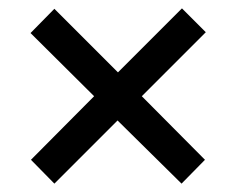

<svg xmlns="http://www.w3.org/2000/svg" viewBox="-20 -583 566 459"><path d="M415 -563 472 -506 319 -353 470 -201 414 -144 261 -295 110 -144 54 -201 205 -353 53 -504 110 -562 262 -410Z"/></svg>

Font: Noto Sans Lao UI SemCond Med
Style: Regular
Weight: 500
Width: 4
Designer: Monotype Design Team
Foundry: Monotype Imaging Inc.
Version: Version 2.000; ttfautohint (v1.8.4.7-5d5b)